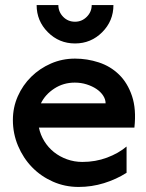

<svg xmlns="http://www.w3.org/2000/svg" viewBox="-20 -730 578 760"><path d="M125 -710H211Q211 -683 230 -663.5Q249 -644 277 -644Q304 -644 323.5 -663.5Q343 -683 343 -710H429Q429 -647 384.5 -602.5Q340 -558 277 -558Q214 -558 169.5 -602.5Q125 -647 125 -710ZM398 -321Q398 -337 388 -352Q378 -367 361.5 -378Q345 -389 323 -396Q301 -403 276 -403Q231 -403 195 -379.5Q159 -356 142 -321ZM512 -225H134Q140 -196 155.5 -171Q171 -146 193.5 -128Q216 -110 245 -99.5Q274 -89 306 -89Q358 -89 403.5 -106Q449 -123 481 -150V-46Q440 -20 391.5 -5Q343 10 291 10Q237 10 189.5 -11Q142 -32 107 -68Q72 -104 51.5 -152.5Q31 -201 31 -255Q31 -305 50.5 -349Q70 -393 103.5 -426Q137 -459 181.5 -478.5Q226 -498 277 -498Q325 -498 371 -483Q417 -468 451 -435Q485 -402 502.5 -350Q520 -298 512 -225Z"/></svg>

Font: Railway
Style: Regular
Weight: 400
Version: 1.000